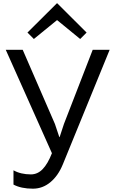

<svg xmlns="http://www.w3.org/2000/svg" viewBox="-20 -933 702 1168"><path d="M543.9 -629.9H647L361.8 67.9Q333.5 136.7 286.1 175.8Q238.8 214.8 180.2 214.8Q108.9 214.8 62 189.9V103Q106.4 127.9 168 127.9Q208.5 127.9 239.5 95.9Q270.5 64 295.9 -1L15.1 -629.9H118.2L314 -179.2L340.8 -99.1H342.8L369.1 -179.2ZM328.1 -913.1 506.8 -734.9 467.8 -695.8 328.1 -810.1H326.2L186 -695.8L147 -734.9L326.2 -913.1Z"/></svg>

Font: Sinkin Sans 400 Regular
Style: Regular
Weight: 400
Designer: Keith Bates
Foundry: K-Type
Version: Sinkin Sans (version 1.0)  by Keith Bates   •   © 2014   www